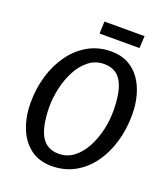

<svg xmlns="http://www.w3.org/2000/svg" viewBox="-162 -1021 998 1143"><g transform="rotate(20 337.0 -450.0)"><path d="M298 8Q216.5 8 162 -34.5Q107.5 -77 80.2 -148Q53 -219 53 -305Q53 -395 77.2 -476Q101.5 -557 147.2 -620Q193 -683 257.5 -719Q322 -755 402 -755Q464 -755 509.8 -730.2Q555.5 -705.5 585.8 -662Q616 -618.5 631 -562Q646 -505.5 646 -442Q646 -351.5 622.2 -270.2Q598.5 -189 553.2 -126.2Q508 -63.5 443.5 -27.8Q379 8 298 8ZM313 -75Q366.5 -75 408 -106.8Q449.5 -138.5 477.5 -191Q505.5 -243.5 519.8 -307Q534 -370.5 533 -434Q532 -512.5 516.8 -565Q501.5 -617.5 469.5 -643.8Q437.5 -670 386 -670Q333 -670 291.8 -638.2Q250.5 -606.5 222.2 -554Q194 -501.5 179.8 -438.5Q165.5 -375.5 166 -313Q168.5 -189.5 204 -132.2Q239.5 -75 313 -75ZM298 -831 301 -908H555L551 -831Z"/></g></svg>

Font: Koeln Type Sans
Style: Italic
Weight: 400
Italic angle: -7.5°
Designer: Eben Sorkin
Foundry: Eben Sorkin
Version: Version 2.001